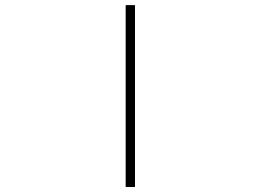

<svg xmlns="http://www.w3.org/2000/svg" viewBox="-20 -746 1040 766"><path d="M481.4 0V-725.6H518.6V0Z"/></svg>

Font: Gen Shin Gothic Monospace ExtraLight
Style: Regular
Weight: 200
Designer: [Source Han Sans]
Ryoko NISHIZUKA  (kana & ideographs); Paul D. Hunt (Latin, Greek & Cyrillic); Wenlong ZHANG  (bopomofo
Version: Version 1.002.20150607